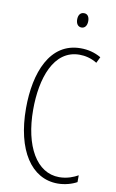

<svg xmlns="http://www.w3.org/2000/svg" viewBox="-100 -965 621 1027"><g transform="rotate(10 210.5 -451.0)"><path d="M271 -912C249 -912 240 -894 240 -873C240 -851 250 -834 270 -834C289 -834 300 -850 300 -874C300 -894 292 -912 271 -912ZM286 -689C315 -689 349 -682 381 -662L397 -695C362 -715 326 -724 286 -724C119 -724 53 -551 53 -358C53 -130 146 10 289 10C328 10 366 -1 393 -16V-53C370 -40 335 -25 291 -25C169 -25 92 -158 92 -357C92 -526 145 -689 286 -689Z"/></g></svg>

Font: Noto Sans Sinhala UI ExtraCondensed ExtraLight
Style: Regular
Weight: 200
Width: 2
Designer: Jelle Bosma - Monotype Design Team
Foundry: Monotype Imaging Inc.
Version: Version 2.006